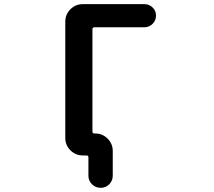

<svg xmlns="http://www.w3.org/2000/svg" viewBox="-20 -774 1040 932"><path d="M409.2 79.1V-9.8Q409.2 -19.5 399.4 -19.5H381.8Q346.7 -19.5 321.8 -44.4Q296.9 -69.3 296.9 -104.5V-668.9Q296.9 -704.1 321.8 -729Q346.7 -753.9 381.8 -753.9H680.7Q704.1 -753.9 720.7 -737.8Q737.3 -721.7 737.3 -698.2Q737.3 -674.8 720.7 -658.2Q704.1 -641.6 680.7 -641.6H438.5Q428.7 -641.6 428.7 -631.8V-135.7Q428.7 -126 438.5 -126H442.4Q477.5 -126 502.4 -101.1Q527.3 -76.2 527.3 -41V79.1Q527.3 103.5 510.3 120.6Q493.2 137.7 468.8 137.7Q444.3 137.7 426.8 120.6Q409.2 103.5 409.2 79.1Z"/></svg>

Font: Rounded-X Mgen+ 1m medium
Style: Regular
Weight: 500
Designer: [Source Han Sans]
Ryoko NISHIZUKA  (kana & ideographs); Paul D. Hunt (Latin, Greek & Cyrillic); Wenlong ZHANG  (bopomofo
Version: Version 1.059.20150602